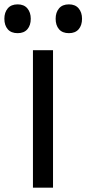

<svg xmlns="http://www.w3.org/2000/svg" viewBox="-61 -860 396 880"><path d="M315 -774Q315 -744 299.5 -726Q284 -708 255 -708Q225 -708 209.5 -726Q194 -744 194 -774Q194 -803 209.5 -821.5Q225 -840 255 -840Q284 -840 299.5 -821.5Q315 -803 315 -774ZM80 -774Q80 -744 64.5 -726Q49 -708 20 -708Q-10 -708 -25.5 -726Q-41 -744 -41 -774Q-41 -803 -25.5 -821.5Q-10 -840 20 -840Q49 -840 64.5 -821.5Q80 -803 80 -774ZM182 0H90V-630H182Z"/></svg>

Font: TypoPRO Sinkin Sans
Style: 400 Regular
Weight: 400
Designer: Keith Bates
Foundry: K-Type
Version: Sinkin Sans (version 1.0)  by Keith Bates   •   © 2014   www